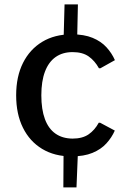

<svg xmlns="http://www.w3.org/2000/svg" viewBox="-20 -694 572 864"><path d="M266.1 -514.2 270.5 -674.3H330.6L327.1 -514.2ZM265.1 149.4 266.1 -19.5H331.1L324.2 149.4ZM301.8 9.8Q225.6 9.8 169.7 -23.9Q113.8 -57.6 83.3 -119.1Q52.7 -180.7 52.7 -265.1Q52.7 -349.6 83.5 -410.9Q114.3 -472.2 170.2 -505.9Q226.1 -539.6 302.2 -539.6Q358.4 -539.6 396.7 -523.7Q435.1 -507.8 459.2 -481.2Q483.4 -454.6 497.1 -423.3L431.6 -386.7H425.3Q406.7 -420.4 379.2 -439.9Q351.6 -459.5 306.6 -459.5Q261.7 -459.5 230.2 -437.3Q198.7 -415 182.4 -371.8Q166 -328.6 166 -265.1Q166 -201.7 182.1 -158.2Q198.2 -114.7 229.5 -92.8Q260.7 -70.8 306.2 -70.3Q351.1 -70.3 378.7 -89.4Q406.2 -108.4 424.3 -141.6H430.7L496.6 -106.4Q482.9 -75.2 458.7 -48.6Q434.6 -22 396.2 -6.1Q357.9 9.8 301.8 9.8Z"/></svg>

Font: Comme Medium
Style: Regular
Weight: 500
Version: Version 1.000;gftools[0.9.27]